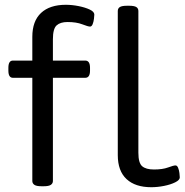

<svg xmlns="http://www.w3.org/2000/svg" viewBox="-20 -776 771 802"><path d="M154 2Q132 2 123.5 -4Q115 -10 115 -20V-451H34Q15 -451 15 -481V-493Q15 -523 34 -523H115V-622Q115 -688 151.5 -722Q188 -756 255 -756Q281 -756 308.5 -750.5Q336 -745 355 -736Q374 -727 374 -715Q374 -710 372.5 -697.5Q371 -685 367 -675Q363 -665 356 -665Q348 -665 323.5 -674.5Q299 -684 262 -684Q232 -684 216.5 -670Q201 -656 201 -612V-523H336Q356 -523 356 -493V-481Q356 -451 336 -451H201V-20Q201 -10 192.5 -4Q184 2 162 2ZM612 6Q545 6 508.5 -28Q472 -62 472 -128V-730Q472 -741 480.5 -746.5Q489 -752 511 -752H519Q541 -752 549.5 -746.5Q558 -741 558 -730V-138Q558 -95 574 -81.5Q590 -68 623 -68Q659 -68 682 -76.5Q705 -85 713 -85Q720 -85 724 -75Q728 -65 729.5 -53Q731 -41 731 -35Q731 -24 712 -14.5Q693 -5 665.5 0.5Q638 6 612 6Z"/></svg>

Font: Asap Expanded
Style: Regular
Weight: 400
Width: 7
Designer: Pablo Cosgaya
Foundry: Omnibus-Type
Version: Version 3.001; ttfautohint (v1.8.4.7-5d5b)